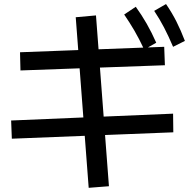

<svg xmlns="http://www.w3.org/2000/svg" viewBox="-20 -872 923 938"><path d="M413.3 45.6 350 -787.8 448.9 -796.7 512.2 37.8ZM37.8 -194.4 34.4 -283.3 825.6 -316.7 826.7 -225.6ZM80 -527.8 77.8 -616.7 782.2 -643.3 785.6 -553.3ZM684.4 -630Q660 -682.2 636.7 -722.2Q613.3 -762.2 586.7 -801.1L643.3 -838.9Q672.2 -798.9 696.7 -756.1Q721.1 -713.3 743.3 -663.3ZM825.6 -643.3Q803.3 -695.6 781.7 -737.2Q760 -778.9 733.3 -818.9L791.1 -852.2Q820 -810 841.7 -767.2Q863.3 -724.4 883.3 -672.2Z"/></svg>

Font: Paperlogy 5 Medium
Style: Regular
Weight: 500
Designer: redesigned by Lee Juim, glyphs from Gmarket Sans & Montserrat
Foundry: PT&
Version: Version 1.001